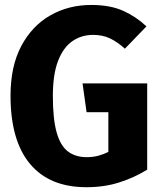

<svg xmlns="http://www.w3.org/2000/svg" viewBox="-20 -749 655 786"><path d="M333.8 17.4Q182.6 17.4 102.8 -78.2Q23.1 -173.8 23.1 -356.9Q23.1 -477.9 67.2 -560.8Q111.3 -643.6 186.2 -686.2Q261 -728.7 353.3 -728.7Q431.3 -728.7 484.6 -704.6Q537.9 -680.5 579.5 -641L491.3 -549.7Q459 -578.5 429.2 -592.3Q399.5 -606.2 361.5 -606.2Q313.8 -606.2 276.7 -580.8Q239.5 -555.4 217.9 -500.3Q196.4 -445.1 196.4 -355.9Q196.4 -263.1 211.5 -208.2Q226.7 -153.3 257.4 -129.5Q288.2 -105.6 335.4 -105.6Q360.5 -105.6 382.6 -111.5Q404.6 -117.4 423.6 -127.2V-289.7H334.4L317.9 -407.7H582.6V-54.4Q529.2 -21.5 467.9 -2.1Q406.7 17.4 333.8 17.4Z"/></svg>

Font: FiraCode Nerd Font Mono
Style: Bold
Weight: 700
Monospace: yes
Designer: Carrois Corporate, Edenspiekermann AG, Nikita Prokopov
Foundry: Carrois Corporate, Edenspiekermann AG, Nikita Prokopov
Version: Version 6.002;Nerd Fonts 3.3.0